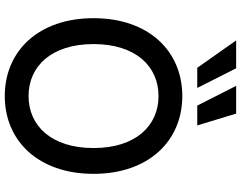

<svg xmlns="http://www.w3.org/2000/svg" viewBox="-123 -881 1014 808"><g transform="rotate(90 384.0 -477.0)"><path d="M711.6 -363.6C711.6 -596.2 572.4 -737.2 384.2 -737.2C195.3 -737.2 56.5 -596.2 56.5 -363.6C56.5 -131.4 195.3 9.9 384.2 9.9C572.4 9.9 711.6 -131 711.6 -363.6ZM150.2 -963.8 265.3 -800.1H350.1L267.4 -963.8ZM165.5 -363.6C165.5 -540.8 258.9 -637.1 384.2 -637.1C509.2 -637.1 603 -540.8 603 -363.6C603 -186.4 509.2 -90.2 384.2 -90.2C258.9 -90.2 165.5 -186.4 165.5 -363.6ZM341.3 -963.8 424.4 -800.1H507.8L458.1 -963.8Z"/></g></svg>

Font: Magic Ui Pro Medium
Style: Regular
Weight: 500
Designer: Stefan Endress, Andreas Faust
Version: Version 1.000;FEAKit 1.0